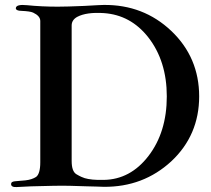

<svg xmlns="http://www.w3.org/2000/svg" viewBox="-20 -757 852 777"><path d="M786 -367C786 -472 748 -561 673 -632C598 -703 507 -738 400 -737C396 -737 369 -736 320 -733C273 -731 238 -730 214 -730C170 -730 128 -732 89 -736C60 -739 45 -735 44 -724C44 -717 52 -713 67 -713C89 -712 105 -710 114 -706C133 -697 143 -686 143 -672V-100C143 -69 137 -49 126 -41C115 -34 101 -29 82 -27C46 -23 25 -26 25 -13C24 -4 32 1 47 0C76 -2 125 -4 193 -5C237 -6 283 -5 331 -3C360 -2 383 -2 400 -1C507 0 598 -35 673 -104C748 -174 786 -262 786 -367ZM655 -367C655 -270 630 -190 581 -126C532 -62 471 -30 400 -29C365 -28 340 -31 323 -36C316 -38 304 -43 289 -52C276 -60 270 -78 270 -106V-654C270 -669 278 -681 293 -689C318 -702 353 -707 400 -704C472 -699 532 -667 580 -606C630 -542 655 -462 655 -367Z"/></svg>

Font: GFS Fleischman
Style: Regular
Weight: 400
Designer: George Matthiopoulos
Foundry: George Matthiopoulos
Version: Version 1.0